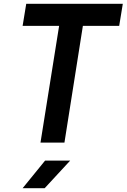

<svg xmlns="http://www.w3.org/2000/svg" viewBox="-20 -750 666 1010"><path d="M193 0H319L416 -614H607L626 -730H118L99 -614H291ZM99 240H215L349 95H217Z"/></svg>

Font: JetBrains Mono
Style: Bold Italic
Weight: 558
Italic angle: -9°
Monospace: yes
Designer: Philipp Nurullin, Konstantin Bulenkov
Foundry: JetBrains
Version: Version 2.305